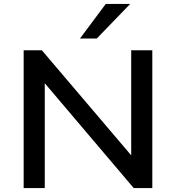

<svg xmlns="http://www.w3.org/2000/svg" viewBox="-20 -962 900 982"><path d="M101 0V-705H194L666 -150H651V-705H759V0H664L194 -554H209V0ZM389 -765 521 -942H646L475 -765Z"/></svg>

Font: Nunito Sans 10pt SemiExpanded SemiBold
Style: Regular
Weight: 600
Width: 6
Designer: Vernon Adams
Foundry: Vernon Adams
Version: Version 3.101;gftools[0.9.27]